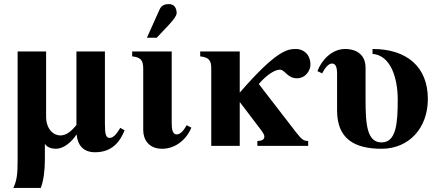

<svg xmlns="http://www.w3.org/2000/svg" viewBox="-20 -712 2133 937"><path d="M199 -9H200C210 8 234 14 253 14C290 14 328 -17 353 -55H354C359 -4 386 31 444 31C530 31 567 -24 588 -76L567 -88C553 -65 536 -39 515 -39C496 -39 492 -58 492 -111V-461H353V-102C324 -66 300 -51 274 -51C241 -51 205 -82 205 -143V-461H66V67C66 135 63 168 45 205H179C192 173 199 120 199 68Z M697 -528H745L808 -595C827 -616 842 -635 842 -648C842 -674 829 -692 805 -692C785 -692 768 -687 758 -664ZM891 -101C878 -78 862 -56 842 -56C820 -56 818 -88 818 -112V-461H625V-437C665 -432 679 -421 679 -376V-77C679 -31 706 14 771 14C841 14 893 -37 914 -89Z M1150 -461H957V-437C996 -432 1011 -421 1011 -379V0H1150V-213H1151L1249 -84C1263 -66 1270 -54 1270 -47C1270 -35 1266 -25 1236 -24V0H1484V-24C1462 -24 1453 -30 1422 -70L1243 -302C1284 -350 1323 -372 1346 -372C1371 -372 1382 -330 1429 -330C1473 -330 1495 -370 1495 -396C1495 -446 1462 -473 1424 -473C1382 -473 1328 -465 1150 -260Z M1764 -381C1764 -454 1708 -473 1665 -473C1599 -473 1550 -419 1529 -365L1552 -354C1565 -378 1581 -402 1601 -402C1620 -402 1625 -378 1625 -355V-173C1625 -36 1708 14 1842 14C1976 14 2068 -87 2068 -229C2068 -387 1964 -473 1798 -473V-449C1888 -442 1921 -329 1921 -226C1921 -111 1914 -17 1842 -17C1771 -17 1764 -105 1764 -225Z"/></svg>

Font: XITS Math
Style: Bold
Weight: 700
Designer: MicroPress Inc., with final additions and corrections provided by Coen Hoffman, Elsevier (retired)
Version: Version 1.105